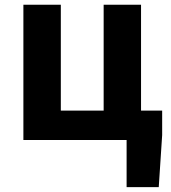

<svg xmlns="http://www.w3.org/2000/svg" viewBox="-20 -582 709 798"><path d="M77.2 0V-562.4H232.8V-122.2H410.8V-562.4H566.2V-122.2H654V-20.6L639.8 195.8H506.2V0Z"/></svg>

Font: 寒蝉端黑体 Light
Style: Regular
Weight: 300
Designer: ChillDuanSans {Warren2060}; 
Source Han Sans {Ryoko NISHIZUKA 西塚涼子 (kana, bopomofo & ideographs); Paul D. Hunt (Latin, G
Foundry: ChillType&Adobe
Version: Version 1.300;Glyphs 3.3 (3306)